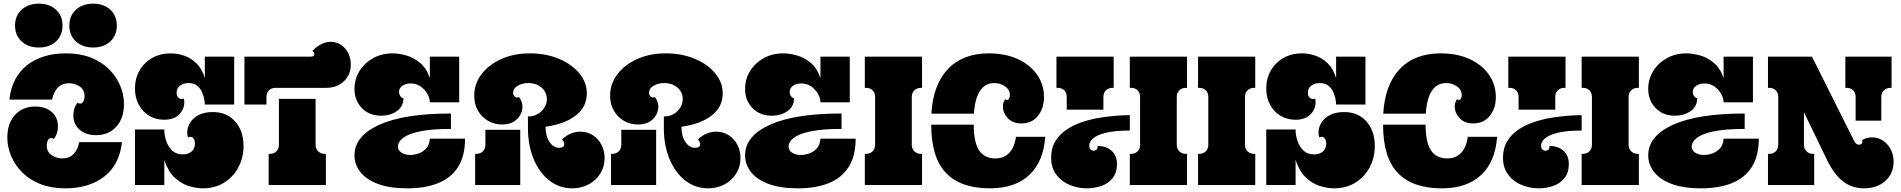

<svg xmlns="http://www.w3.org/2000/svg" viewBox="-20 -1009 10366 1047"><path d="M31 -466Q45 -588 127 -653Q209 -718 341 -718Q416 -718 475 -695Q534 -672 574 -632Q614 -592 635 -543Q656 -494 656 -441Q656 -365 614.5 -318.5Q573 -272 504 -272Q449 -272 414.5 -301.5Q380 -331 380 -380Q380 -399 385.5 -416.5Q391 -434 403 -449Q408 -444 417 -444Q428 -444 434.5 -456Q441 -468 441 -484Q441 -520 414.5 -537.5Q388 -555 356 -555Q318 -555 295 -531Q272 -507 264 -466ZM645 -234Q632 -112 549.5 -47Q467 18 335 18Q260 18 201 -5Q142 -28 102 -68Q62 -108 41 -157.5Q20 -207 20 -259Q20 -336 61.5 -382Q103 -428 172 -428Q228 -428 262 -398.5Q296 -369 296 -320Q296 -301 290.5 -283.5Q285 -266 273 -251Q268 -256 259 -256Q248 -256 241.5 -244.5Q235 -233 235 -216Q235 -180 262 -162.5Q289 -145 320 -145Q358 -145 381.5 -169.5Q405 -194 412 -234ZM62 -870Q62 -923 98 -956Q134 -989 192 -989Q250 -989 285.5 -956Q321 -923 321 -870Q321 -816 285.5 -783Q250 -750 192 -750Q134 -750 98 -783Q62 -816 62 -870ZM358 -870Q358 -923 394 -956Q430 -989 488 -989Q546 -989 581.5 -956Q617 -923 617 -870Q617 -816 581.5 -783Q546 -750 488 -750Q430 -750 394 -783Q358 -816 358 -870Z M716 -526Q716 -581 741 -624.5Q766 -668 810 -693Q854 -718 911 -718Q947 -718 984 -705.5Q1021 -693 1051 -664Q1081 -635 1097 -583V-700H1257V-439H1097Q1097 -450 1093.5 -469Q1090 -488 1081 -508Q1072 -528 1054.5 -542Q1037 -556 1008 -556Q982 -556 962.5 -542.5Q943 -529 943 -503Q943 -487 951.5 -478Q960 -469 971 -469Q979 -469 983 -472Q984 -467 984.5 -461.5Q985 -456 985 -451Q985 -414 957 -385Q929 -356 875 -356Q830 -356 794 -377.5Q758 -399 737 -437.5Q716 -476 716 -526ZM716 0V-303H876V-302Q876 -271 886.5 -240Q897 -209 919 -188Q941 -167 977 -167Q1007 -167 1025 -183Q1043 -199 1043 -226Q1043 -242 1036.5 -252.5Q1030 -263 1016 -263Q1015 -263 1012.5 -262.5Q1010 -262 1005 -260Q1003 -267 1002 -274Q1001 -281 1001 -287Q1001 -314 1016.5 -339.5Q1032 -365 1063 -381.5Q1094 -398 1140 -398Q1217 -398 1262.5 -346.5Q1308 -295 1308 -213Q1308 -149 1280 -96.5Q1252 -44 1202 -13Q1152 18 1086 18Q1048 18 1006.5 4.5Q965 -9 930 -43Q895 -77 876 -137V0Z M1313 -439V-700H1673Q1694 -700 1694 -714Q1694 -719 1691 -723.5Q1688 -728 1684 -732Q1733 -781 1783 -781Q1816 -781 1841 -763.5Q1866 -746 1879.5 -718Q1893 -690 1893 -657Q1893 -602 1855.5 -566Q1818 -530 1759 -530H1483Q1461 -530 1447 -516.5Q1433 -503 1433 -480V-439ZM1757 0H1445V-170H1451Q1474 -170 1487.5 -184Q1501 -198 1501 -220V-470H1701V-220Q1701 -198 1715 -184Q1729 -170 1751 -170H1757Z M1913 -524Q1913 -578 1940.5 -622Q1968 -666 2015 -692Q2062 -718 2121 -718Q2154 -718 2194.5 -707Q2235 -696 2270.5 -666.5Q2306 -637 2324 -583V-700H2484V-451H2324Q2324 -473 2311 -496.5Q2298 -520 2274.5 -537Q2251 -554 2219 -554Q2192 -554 2174 -541Q2156 -528 2156 -508Q2156 -495 2163.5 -484.5Q2171 -474 2180 -474Q2180 -428 2144 -403Q2108 -378 2059 -378Q1994 -378 1953.5 -419.5Q1913 -461 1913 -524ZM1913 -162Q1913 -267 2048 -328.5Q2183 -390 2439 -390V-306Q2333 -306 2269.5 -292.5Q2206 -279 2178 -257Q2150 -235 2150 -209Q2150 -190 2168.5 -177Q2187 -164 2218 -164Q2239 -164 2262.5 -172Q2286 -180 2304 -199.5Q2322 -219 2324 -253H2516Q2516 -158 2477.5 -98Q2439 -38 2368.5 -10Q2298 18 2201 18Q2105 18 2041 -6Q1977 -30 1945 -71Q1913 -112 1913 -162Z M2566 -487Q2566 -552 2606 -604.5Q2646 -657 2714.5 -687.5Q2783 -718 2870 -718Q2957 -718 3027.5 -688.5Q3098 -659 3139 -609.5Q3180 -560 3180 -499Q3180 -426 3119.5 -379Q3059 -332 2955 -318Q2955 -267 2976.5 -235Q2998 -203 3029 -203Q3057 -203 3057 -223Q3057 -234 3045 -249Q3090 -291 3144 -291Q3183 -291 3213 -271.5Q3243 -252 3260 -219.5Q3277 -187 3277 -147Q3277 -100 3253.5 -62.5Q3230 -25 3190 -3.5Q3150 18 3100 18Q3031 18 2976.5 -24Q2922 -66 2890.5 -140.5Q2859 -215 2859 -311V-374Q2904 -374 2933 -403Q2962 -432 2962 -469Q2962 -506 2933.5 -531Q2905 -556 2861 -556Q2827 -556 2802.5 -541Q2778 -526 2778 -504Q2778 -493 2785 -485Q2792 -477 2800 -477Q2806 -477 2810 -480Q2818 -470 2823.5 -456.5Q2829 -443 2829 -428Q2829 -389 2799.5 -359.5Q2770 -330 2717 -330Q2677 -330 2642.5 -349.5Q2608 -369 2587 -404.5Q2566 -440 2566 -487ZM2627 -301H2817V0H2571V-170H2577Q2600 -170 2613.5 -184Q2627 -198 2627 -220Z M3307 -487Q3307 -552 3347 -604.5Q3387 -657 3455.5 -687.5Q3524 -718 3611 -718Q3698 -718 3768.5 -688.5Q3839 -659 3880 -609.5Q3921 -560 3921 -499Q3921 -426 3860.5 -379Q3800 -332 3696 -318Q3696 -267 3717.5 -235Q3739 -203 3770 -203Q3798 -203 3798 -223Q3798 -234 3786 -249Q3831 -291 3885 -291Q3924 -291 3954 -271.5Q3984 -252 4001 -219.5Q4018 -187 4018 -147Q4018 -100 3994.5 -62.5Q3971 -25 3931 -3.5Q3891 18 3841 18Q3772 18 3717.5 -24Q3663 -66 3631.5 -140.5Q3600 -215 3600 -311V-374Q3645 -374 3674 -403Q3703 -432 3703 -469Q3703 -506 3674.5 -531Q3646 -556 3602 -556Q3568 -556 3543.5 -541Q3519 -526 3519 -504Q3519 -493 3526 -485Q3533 -477 3541 -477Q3547 -477 3551 -480Q3559 -470 3564.5 -456.5Q3570 -443 3570 -428Q3570 -389 3540.5 -359.5Q3511 -330 3458 -330Q3418 -330 3383.5 -349.5Q3349 -369 3328 -404.5Q3307 -440 3307 -487ZM3368 -301H3558V0H3312V-170H3318Q3341 -170 3354.5 -184Q3368 -198 3368 -220Z M4043 -524Q4043 -578 4070.5 -622Q4098 -666 4145 -692Q4192 -718 4251 -718Q4284 -718 4324.5 -707Q4365 -696 4400.5 -666.5Q4436 -637 4454 -583V-700H4614V-451H4454Q4454 -473 4441 -496.5Q4428 -520 4404.5 -537Q4381 -554 4349 -554Q4322 -554 4304 -541Q4286 -528 4286 -508Q4286 -495 4293.5 -484.5Q4301 -474 4310 -474Q4310 -428 4274 -403Q4238 -378 4189 -378Q4124 -378 4083.5 -419.5Q4043 -461 4043 -524ZM4043 -162Q4043 -267 4178 -328.5Q4313 -390 4569 -390V-306Q4463 -306 4399.5 -292.5Q4336 -279 4308 -257Q4280 -235 4280 -209Q4280 -190 4298.5 -177Q4317 -164 4348 -164Q4369 -164 4392.5 -172Q4416 -180 4434 -199.5Q4452 -219 4454 -253H4646Q4646 -158 4607.5 -98Q4569 -38 4498.5 -10Q4428 18 4331 18Q4235 18 4171 -6Q4107 -30 4075 -71Q4043 -112 4043 -162Z M5008 -170V0H4696V-170H4702Q4725 -170 4738.5 -184Q4752 -198 4752 -220V-480Q4752 -503 4738.5 -516.5Q4725 -530 4702 -530H4696V-700H5008V-530H5002Q4980 -530 4966 -516.5Q4952 -503 4952 -480V-220Q4952 -198 4966 -184Q4980 -170 5002 -170Z M5059 -389Q5068 -547 5149 -632.5Q5230 -718 5373 -718Q5461 -718 5528.5 -687.5Q5596 -657 5634.5 -603Q5673 -549 5673 -479Q5673 -418 5640 -377Q5607 -336 5550 -336Q5502 -336 5475.5 -364.5Q5449 -393 5449 -428Q5449 -453 5462 -468Q5466 -464 5472 -464Q5478 -464 5482.5 -471.5Q5487 -479 5487 -491Q5487 -519 5461.5 -537.5Q5436 -556 5401 -556Q5352 -556 5324 -513.5Q5296 -471 5291 -389ZM5290 -329Q5290 -232 5319.5 -188.5Q5349 -145 5408 -145Q5455 -145 5484 -176Q5513 -207 5520 -263H5680Q5670 -127 5592.5 -54.5Q5515 18 5378 18Q5218 18 5138 -66.5Q5058 -151 5058 -329Z M6141 -530V-700H6453V-530H6447Q6425 -530 6411 -516.5Q6397 -503 6397 -480V-220Q6397 -198 6411 -184Q6425 -170 6447 -170H6453V0H6141V-170H6147Q6170 -170 6183.5 -184Q6197 -198 6197 -220V-480Q6197 -503 6183.5 -516.5Q6170 -530 6147 -530ZM5741 -700H6053V-530H6047Q6025 -530 6011 -516.5Q5997 -503 5997 -480V-411H5797V-480Q5797 -503 5783.5 -516.5Q5770 -530 5747 -530H5741ZM5712 -149Q5712 -201 5735 -239Q5758 -277 5796.5 -302.5Q5835 -328 5881.5 -343.5Q5928 -359 5976.5 -367Q6025 -375 6068 -378Q6111 -381 6141 -381V-297Q6059 -297 6010.5 -285Q5962 -273 5941 -254.5Q5920 -236 5920 -216Q5920 -199 5927.5 -193Q5935 -187 5943 -187Q5952 -187 5959 -192.5Q5966 -198 5966 -213Q6012 -213 6041.5 -187Q6071 -161 6071 -114Q6071 -67 6047 -37.5Q6023 -8 5985.5 5Q5948 18 5907 18Q5857 18 5812 -1Q5767 -20 5739.5 -57.5Q5712 -95 5712 -149Z M6825 -170V0H6513V-170H6519Q6542 -170 6555.5 -184Q6569 -198 6569 -220V-480Q6569 -503 6555.5 -516.5Q6542 -530 6519 -530H6513V-700H6825V-530H6819Q6797 -530 6783 -516.5Q6769 -503 6769 -480V-220Q6769 -198 6783 -184Q6797 -170 6819 -170Z M6885 -526Q6885 -581 6910 -624.5Q6935 -668 6979 -693Q7023 -718 7080 -718Q7116 -718 7153 -705.5Q7190 -693 7220 -664Q7250 -635 7266 -583V-700H7426V-439H7266Q7266 -450 7262.5 -469Q7259 -488 7250 -508Q7241 -528 7223.5 -542Q7206 -556 7177 -556Q7151 -556 7131.5 -542.5Q7112 -529 7112 -503Q7112 -487 7120.5 -478Q7129 -469 7140 -469Q7148 -469 7152 -472Q7153 -467 7153.5 -461.5Q7154 -456 7154 -451Q7154 -414 7126 -385Q7098 -356 7044 -356Q6999 -356 6963 -377.5Q6927 -399 6906 -437.5Q6885 -476 6885 -526ZM6885 0V-303H7045V-302Q7045 -271 7055.5 -240Q7066 -209 7088 -188Q7110 -167 7146 -167Q7176 -167 7194 -183Q7212 -199 7212 -226Q7212 -242 7205.5 -252.5Q7199 -263 7185 -263Q7184 -263 7181.5 -262.5Q7179 -262 7174 -260Q7172 -267 7171 -274Q7170 -281 7170 -287Q7170 -314 7185.5 -339.5Q7201 -365 7232 -381.5Q7263 -398 7309 -398Q7386 -398 7431.5 -346.5Q7477 -295 7477 -213Q7477 -149 7449 -96.5Q7421 -44 7371 -13Q7321 18 7255 18Q7217 18 7175.5 4.5Q7134 -9 7099 -43Q7064 -77 7045 -137V0Z M7523 -389Q7532 -547 7613 -632.5Q7694 -718 7837 -718Q7925 -718 7992.5 -687.5Q8060 -657 8098.5 -603Q8137 -549 8137 -479Q8137 -418 8104 -377Q8071 -336 8014 -336Q7966 -336 7939.5 -364.5Q7913 -393 7913 -428Q7913 -453 7926 -468Q7930 -464 7936 -464Q7942 -464 7946.5 -471.5Q7951 -479 7951 -491Q7951 -519 7925.5 -537.5Q7900 -556 7865 -556Q7816 -556 7788 -513.5Q7760 -471 7755 -389ZM7754 -329Q7754 -232 7783.5 -188.5Q7813 -145 7872 -145Q7919 -145 7948 -176Q7977 -207 7984 -263H8144Q8134 -127 8056.5 -54.5Q7979 18 7842 18Q7682 18 7602 -66.5Q7522 -151 7522 -329Z M8605 -530V-700H8917V-530H8911Q8889 -530 8875 -516.5Q8861 -503 8861 -480V-220Q8861 -198 8875 -184Q8889 -170 8911 -170H8917V0H8605V-170H8611Q8634 -170 8647.5 -184Q8661 -198 8661 -220V-480Q8661 -503 8647.5 -516.5Q8634 -530 8611 -530ZM8205 -700H8517V-530H8511Q8489 -530 8475 -516.5Q8461 -503 8461 -480V-411H8261V-480Q8261 -503 8247.5 -516.5Q8234 -530 8211 -530H8205ZM8176 -149Q8176 -201 8199 -239Q8222 -277 8260.5 -302.5Q8299 -328 8345.5 -343.5Q8392 -359 8440.5 -367Q8489 -375 8532 -378Q8575 -381 8605 -381V-297Q8523 -297 8474.5 -285Q8426 -273 8405 -254.5Q8384 -236 8384 -216Q8384 -199 8391.5 -193Q8399 -187 8407 -187Q8416 -187 8423 -192.5Q8430 -198 8430 -213Q8476 -213 8505.5 -187Q8535 -161 8535 -114Q8535 -67 8511 -37.5Q8487 -8 8449.5 5Q8412 18 8371 18Q8321 18 8276 -1Q8231 -20 8203.5 -57.5Q8176 -95 8176 -149Z M8968 -524Q8968 -578 8995.5 -622Q9023 -666 9070 -692Q9117 -718 9176 -718Q9209 -718 9249.5 -707Q9290 -696 9325.5 -666.5Q9361 -637 9379 -583V-700H9539V-451H9379Q9379 -473 9366 -496.5Q9353 -520 9329.5 -537Q9306 -554 9274 -554Q9247 -554 9229 -541Q9211 -528 9211 -508Q9211 -495 9218.5 -484.5Q9226 -474 9235 -474Q9235 -428 9199 -403Q9163 -378 9114 -378Q9049 -378 9008.5 -419.5Q8968 -461 8968 -524ZM8968 -162Q8968 -267 9103 -328.5Q9238 -390 9494 -390V-306Q9388 -306 9324.5 -292.5Q9261 -279 9233 -257Q9205 -235 9205 -209Q9205 -190 9223.5 -177Q9242 -164 9273 -164Q9294 -164 9317.5 -172Q9341 -180 9359 -199.5Q9377 -219 9379 -253H9571Q9571 -158 9532.5 -98Q9494 -38 9423.5 -10Q9353 18 9256 18Q9160 18 9096 -6Q9032 -30 9000 -71Q8968 -112 8968 -162Z M9621 -530V-700H9861L10091 -240Q10101 -220 10117 -220Q10136 -220 10136 -237Q10136 -241 10134 -245Q10145 -252 10159 -256Q10173 -260 10189 -260Q10222 -260 10248.5 -242Q10275 -224 10290.5 -194Q10306 -164 10306 -127Q10306 -63 10261 -22.5Q10216 18 10145 18Q10080 18 10031.5 -19Q9983 -56 9945 -133L9817 -397V-220Q9817 -198 9831 -184Q9845 -170 9867 -170H9873V0H9621V-170H9627Q9650 -170 9663.5 -184Q9677 -198 9677 -220V-480Q9677 -503 9663.5 -516.5Q9650 -530 9627 -530ZM10043 -530V-700H10295V-530H10289Q10267 -530 10253 -516.5Q10239 -503 10239 -480V-351H10099V-480Q10099 -503 10085.5 -516.5Q10072 -530 10049 -530Z"/></svg>

Font: Exile
Style: Regular
Weight: 400
Designer: Bartłomiej Rózga @rozgatype
Version: Version 1.000; ttfautohint (v1.8.4.7-5d5b)